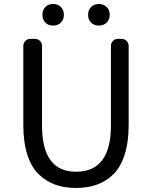

<svg xmlns="http://www.w3.org/2000/svg" viewBox="-20 -928 761 961"><path d="M360.4 12.7Q301.8 12.7 255.9 -3.9Q210 -20.5 173.3 -56.2Q136.7 -91.8 116.7 -154.3Q96.7 -216.8 96.7 -302.7V-698.2Q96.7 -712.9 106.9 -723.1Q117.2 -733.4 131.8 -733.4H155.3Q169.9 -733.4 180.2 -723.1Q190.4 -712.9 190.4 -698.2V-299.8Q190.4 -68.4 360.4 -68.4Q535.2 -68.4 535.2 -299.8V-698.2Q535.2 -712.9 545.4 -723.1Q555.7 -733.4 569.3 -733.4H588.9Q603.5 -733.4 613.8 -723.1Q624 -712.9 624 -698.2V-302.7Q624 -216.8 604 -154.3Q584 -91.8 547.9 -56.2Q511.7 -20.5 465.3 -3.9Q418.9 12.7 360.4 12.7ZM284.7 -814.9Q269.5 -799.8 245.6 -799.8Q221.7 -799.8 207 -814.9Q192.4 -830.1 192.4 -854Q192.4 -877.9 207 -893.1Q221.7 -908.2 245.6 -908.2Q269.5 -908.2 284.7 -893.1Q299.8 -877.9 299.8 -854Q299.8 -830.1 284.7 -814.9ZM513.7 -814.9Q498 -799.8 474.6 -799.8Q451.2 -799.8 436 -814.9Q420.9 -830.1 420.9 -854Q420.9 -877.9 436 -893.1Q451.2 -908.2 474.6 -908.2Q498 -908.2 513.7 -893.1Q529.3 -877.9 529.3 -854Q529.3 -830.1 513.7 -814.9Z"/></svg>

Font: Gen Jyuu GothicL Regular
Style: Regular
Weight: 400
Designer: [Source Han Sans]
Ryoko NISHIZUKA  (kana & ideographs); Paul D. Hunt (Latin, Greek & Cyrillic); Wenlong ZHANG  (bopomofo
Version: Version 1.002.20150607